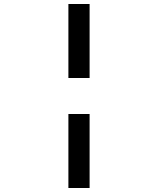

<svg xmlns="http://www.w3.org/2000/svg" viewBox="-20 -880 790 960"><path d="M428 -860V-490H322V-860ZM428 -310V60H322V-310Z"/></svg>

Font: Martian Mono SemiExpanded Medium
Style: Regular
Weight: 500
Width: 6
Designer: Roman Shamin
Foundry: Evil Martians
Version: Version 1.000